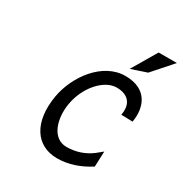

<svg xmlns="http://www.w3.org/2000/svg" viewBox="-185 -941 1042 1093"><g transform="rotate(30 336.0 -394.5)"><path d="M549 -671 663 -800H543L447 -637ZM357 -72C263 -72 228 -184 246 -290C267 -411 355 -508 437 -508C508 -508 550 -469 537 -392L536 -387L612 -385V-390C627 -479 597 -590 447 -590C297 -590 184 -432 159 -290C127 -105 204 11 343 11C419 11 488 -15 550 -54L553 -56L557 -157L519 -126C474 -92 420 -72 357 -72Z"/></g></svg>

Font: Charger Monospace
Style: Regular
Weight: 400
Designer: Jasper
Foundry: Cannot Into Space Fonts
Version: Version 0.980